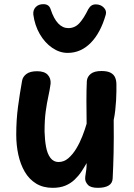

<svg xmlns="http://www.w3.org/2000/svg" viewBox="-20 -890 642 922"><path d="M233 12Q187 12 153.5 -8.5Q120 -29 99 -65Q78 -101 68 -147Q58 -193 58 -243Q58 -314 66.5 -377.5Q75 -441 86 -502Q89 -521 106.5 -534.5Q124 -548 158 -548Q193 -548 209 -531Q225 -514 223 -488Q219 -458 212 -426.5Q205 -395 199.5 -355Q194 -315 194 -258Q195 -219 201 -185.5Q207 -152 222 -132Q237 -112 261 -112Q287 -112 308 -130Q329 -148 346 -176Q363 -204 375.5 -236Q388 -268 396 -296Q395 -353 395 -405.5Q395 -458 397 -501Q399 -522 416 -535.5Q433 -549 467 -549Q496 -549 511.5 -540.5Q527 -532 533 -517.5Q539 -503 539 -485Q539 -471 539 -451Q539 -431 537.5 -408Q536 -385 533.5 -361Q531 -337 526 -314Q527 -223 525.5 -156.5Q524 -90 521 -33Q520 -10 501.5 1Q483 12 450 12Q415 12 402 -2.5Q389 -17 389 -32Q389 -42 391 -52.5Q393 -63 394.5 -76.5Q396 -90 396 -107Q385 -87 371 -66Q357 -45 338 -27Q319 -9 293.5 1.5Q268 12 233 12ZM305 -636Q266 -636 230.5 -660.5Q195 -685 171 -726.5Q147 -768 140 -820Q138 -842 151.5 -856Q165 -870 188 -870Q202 -870 210.5 -864Q219 -858 223 -846Q238 -800 259.5 -777.5Q281 -755 308 -755Q339 -755 360.5 -778Q382 -801 404 -846Q411 -858 419.5 -863.5Q428 -869 440 -869Q463 -869 478 -854Q493 -839 488 -820Q463 -732 415.5 -684Q368 -636 305 -636Z"/></svg>

Font: Playpen Sans SemiBold
Style: Regular
Weight: 600
Designer: Laura Meseguer, Veronika Burian, José Scaglione
Foundry: TypeTogether
Version: Version 1.001